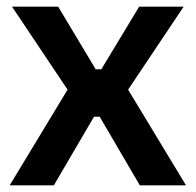

<svg xmlns="http://www.w3.org/2000/svg" viewBox="-20 -554 585 574"><path d="M182 -286 16 -534H154L266 -347H283L396 -534H529L363 -286L536 0H398L278 -205H261L141 0H9Z"/></svg>

Font: Mozilla Text BETA SemiBold
Style: Regular
Weight: 600
Designer: Studio DRAMA
Foundry: Studio DRAMA
Version: Version 0.100